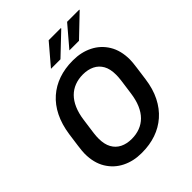

<svg xmlns="http://www.w3.org/2000/svg" viewBox="-244 -1033 1187 1187"><g transform="rotate(-45 349.0 -440.0)"><path d="M298 10Q228 10 171 -18.5Q114 -47 80.5 -102Q47 -157 47 -236Q47 -257 53 -301.5Q59 -346 65 -389Q76 -465 104.5 -522.5Q133 -580 177 -618.5Q221 -657 277.5 -676.5Q334 -696 400 -696H406Q476 -696 533 -667.5Q590 -639 623.5 -584Q657 -529 657 -450Q657 -429 651 -385Q645 -341 639 -297Q629 -221 600 -163.5Q571 -106 527 -67.5Q483 -29 426.5 -9.5Q370 10 304 10ZM318 -95Q357 -95 390 -107.5Q423 -120 448 -145Q473 -170 489.5 -208Q506 -246 513 -297Q518 -334 521.5 -358.5Q525 -383 527 -399Q529 -415 529.5 -425.5Q530 -436 530 -445Q530 -495 512 -527Q494 -559 461.5 -575Q429 -591 386 -591Q347 -591 314 -578.5Q281 -566 256 -541Q231 -516 214.5 -478Q198 -440 191 -389Q186 -352 182.5 -327.5Q179 -303 177 -287Q175 -271 174.5 -260.5Q174 -250 174 -241Q174 -192 192 -159.5Q210 -127 242.5 -111Q275 -95 318 -95ZM432 -755 547 -890H653L654 -887L516 -755ZM271 -755 386 -890H491L493 -887L354 -755Z"/></g></svg>

Font: Chivo Medium Medium
Style: Italic
Weight: 500
Italic angle: -8.05°
Version: Version 2.002